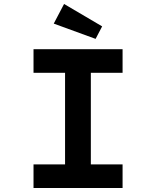

<svg xmlns="http://www.w3.org/2000/svg" viewBox="-20 -948 786 968"><path d="M149 0V-119H308V-581H149V-700H598V-581H438V-119H598V0ZM462 -752 251 -829 303 -928 495 -815Z"/></svg>

Font: Lexend Mega Medium
Style: Regular
Weight: 500
Version: Version 1.007